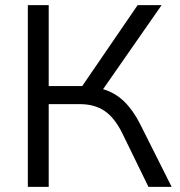

<svg xmlns="http://www.w3.org/2000/svg" viewBox="-20 -725 697 745"><path d="M88 0V-705H169V-391H299L514 -705H607L380 -379Q427 -365 461.5 -331.5Q496 -298 523 -245L646 0H556L455 -207Q425 -268 386 -294.5Q347 -321 289 -321H169V0Z"/></svg>

Font: Winston
Style: Regular
Weight: 400
Designer: Original fonts by Vernon Adams / Changes by Cristiano Sobral
Foundry: Original fonts by Vernon Adams / Changes by Cristiano Sobral
Version: Version 2.503;July 17, 2020;FontCreator 13.0.0.2655 64-bit